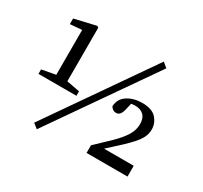

<svg xmlns="http://www.w3.org/2000/svg" viewBox="-134 -798 1060 1003"><g transform="rotate(30 396.0 -296.0)"><path d="M190 23 161 0 588 -615 617 -591ZM65 -573 194 -603 203 -597V-232H136V-545L65 -539ZM197 -275 282 -259V-232H53V-259L139 -275ZM477 0V-46L562 -127Q603 -167 623.5 -200.5Q644 -234 644 -270Q644 -305 625.5 -323Q607 -341 574 -341Q562 -341 548 -338.5Q534 -336 517 -329L554 -355L542 -303Q536 -277 527 -267.5Q518 -258 505 -258Q484 -258 472 -279Q475 -326 512.5 -349Q550 -372 599 -372Q659 -372 685 -342.5Q711 -313 711 -276Q711 -237 683 -200.5Q655 -164 591 -107L506 -29L517 -65H724V0Z"/></g></svg>

Font: Lisu Bosa Light
Style: Regular
Weight: 300
Designer: David Morse, Annie Olsen, Victor Gaultney, Frank Grießhammer (Latin)
Foundry: SIL International
Version: Version 2.000